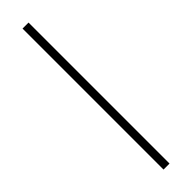

<svg xmlns="http://www.w3.org/2000/svg" viewBox="-365 -790 1040 1040"><g transform="rotate(-45 155.5 -270.0)"><path d="M132 270H178V-810H132Z"/></g></svg>

Font: Noto Serif HK Light
Style: Regular
Weight: 300
Designer: Ryoko NISHIZUKA 西塚涼子 (kana & ideographs); Frank Grießhammer (Latin, Greek & Cyrillic); Wenlong ZHANG 张文龙 (bopomofo); San
Foundry: Adobe
Version: Version 2.001;hotconv 1.1.0;makeotfexe 2.6.0